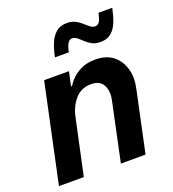

<svg xmlns="http://www.w3.org/2000/svg" viewBox="-138 -868 876 973"><g transform="rotate(-20 300.0 -381.5)"><path d="M462 -614Q435 -614 416.5 -624Q398 -634 384 -647.5Q370 -661 357.5 -671Q345 -681 331 -681Q303 -681 292 -620H217Q225 -660 238 -692Q251 -724 273.5 -743.5Q296 -763 332 -763Q359 -763 378 -753Q397 -743 411 -730Q425 -717 437.5 -707.5Q450 -698 463 -698Q479 -698 487.5 -713Q496 -728 502 -757H576Q568 -718 555.5 -685.5Q543 -653 520.5 -633.5Q498 -614 462 -614ZM13 0 126 -530H260L243 -454H249Q249 -454 257.5 -467Q266 -480 285 -497Q304 -514 333.5 -527Q363 -540 404 -540Q463 -540 499.5 -511Q536 -482 549.5 -434Q563 -386 550 -329L480 0H347L414 -317Q424 -363 407 -396.5Q390 -430 342 -430Q288 -430 255 -391.5Q222 -353 211 -298L147 0Z"/></g></svg>

Font: Be Vietnam Pro SemiBold
Style: Italic
Weight: 600
Italic angle: -12°
Designer: Lam Bao, Tony Le, Vietanh Nguyen
Foundry: Yellow Type Foundry
Version: Version 1.002; ttfautohint (v1.8.3)